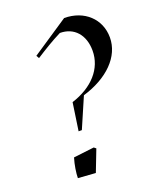

<svg xmlns="http://www.w3.org/2000/svg" viewBox="-135 -796 727 886"><g transform="rotate(-20 228.0 -353.0)"><path d="M192 -336 172 -200H188L252 -348C376 -385 456 -464 456 -558C456 -649 386 -714 288 -714L108 -594L116 -580C160 -608 198 -632 246 -656C315 -656 360 -606 360 -528C360 -440 296 -369 192 -336ZM95 2 181 8 222 -98 212 -106 111 -94C101 -62 95 -22 95 2Z"/></g></svg>

Font: Mazius Display Extra italic
Style: Regular
Weight: 400
Italic angle: -17°
Designer: Alberto Casagrande & Collletttivo
Foundry: Collletttivo
Version: Version 2.000;Glyphs 3.2 (3217)